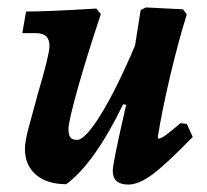

<svg xmlns="http://www.w3.org/2000/svg" viewBox="-20 -484 556 516"><path d="M498 -116Q427 -43 390 -15.5Q353 12 325 12Q283 12 283 -25Q283 -46 319 -202L311 -204Q234 -45 158 11Q106 11 76.5 -14.5Q47 -40 47 -84Q47 -103 56 -137.5Q65 -172 82 -233Q113 -338 113 -360Q113 -378 104 -386.5Q95 -395 75 -395H40L50 -453Q107 -453 239 -461L251 -446Q212 -329 188 -243Q164 -157 164 -137Q164 -122 169 -115Q174 -108 187 -108Q209 -108 251.5 -177Q294 -246 343 -362L358 -457L372 -464L472 -459L482 -445Q459 -372 437 -278.5Q415 -185 404 -115L407 -111Q415 -113 426.5 -121.5Q438 -130 465 -153L482 -151Z"/></svg>

Font: Alegreya
Style: Bold Italic
Weight: 700
Italic angle: -7°
Designer: Juan Pablo del Peral
Foundry: Huerta Tipografica
Version: Version 2.007; ttfautohint (v1.6)